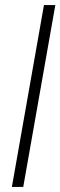

<svg xmlns="http://www.w3.org/2000/svg" viewBox="-20 -740 239 760"><path d="M27 0 154 -720H199L72 0Z"/></svg>

Font: DM Sans 11pt ExtraLight
Style: Italic
Weight: 250
Italic angle: -10°
Version: Version 4.004;gftools[0.9.30]